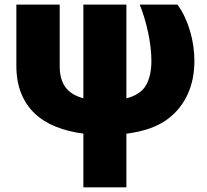

<svg xmlns="http://www.w3.org/2000/svg" viewBox="-20 -565 881 818"><path d="M234.4 -545.5V-282.7Q234.4 -252.8 241.1 -230.1Q247.9 -207.4 260.8 -190.9Q273.8 -174.4 292.6 -163.5Q311.4 -152.7 335.2 -146.3V-545.5H518.5V-146Q578.5 -161.6 601.6 -201Q625 -241.1 625 -305.4Q625 -333.8 621.3 -365.1Q617.5 -396.3 610.8 -427.6Q604 -458.8 595 -489Q585.9 -519.2 575.3 -545.5H735.8Q753.9 -521 767.6 -491.7Q781.2 -462.4 790.3 -430.9Q799.4 -399.5 803.8 -367.5Q808.2 -335.6 808.2 -305.4Q808.2 -268.1 801.5 -232.8Q794.7 -197.4 780.5 -165.5Q766.3 -133.5 744 -105.5Q721.6 -77.4 690.7 -55Q627.1 -9.2 518.5 4.6V233H335.2V4.3Q270.2 -4.3 217.5 -25.4Q164.8 -46.5 127.5 -82Q90.2 -117.5 70 -168Q49.7 -218.4 49.7 -285.5V-545.5Z"/></svg>

Font: Inter P Black
Style: Regular
Weight: 900
Designer: Rasmus Andersson
Foundry: rsms
Version: Version 3.018;git-588b23468